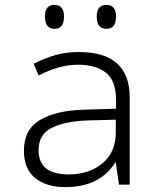

<svg xmlns="http://www.w3.org/2000/svg" viewBox="-20 -756 640 786"><path d="M455 -688Q455 -736 416 -736Q376 -736 376 -688Q376 -638 416 -638Q455 -638 455 -688ZM242 -688Q242 -736 203 -736Q164 -736 164 -688Q164 -638 203 -638Q242 -638 242 -688ZM138 -141Q138 -207 193.5 -233.5Q249 -260 341 -263L454 -266V-217Q455 -134 400 -88Q345 -42 261 -42Q138 -42 138 -141ZM452 -91H454L467 0H511V-357Q511 -543 303 -543Q251 -543 207 -530.5Q163 -518 118 -495L138 -447Q178 -468 218.5 -479.5Q259 -491 299 -491Q373 -491 414 -458Q455 -425 455 -347V-311L325 -307Q210 -304 144 -265Q78 -226 78 -140Q78 -64 124 -27Q170 10 247 10Q389 10 452 -91Z"/></svg>

Font: Noto Sans Mono UI Light
Style: Regular
Weight: 300
Designer: Monotype Design team
Foundry: Monotype Imaging Inc.
Version: 1.000